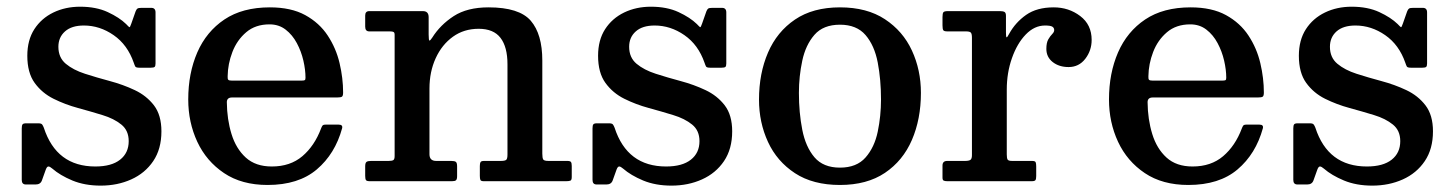

<svg xmlns="http://www.w3.org/2000/svg" viewBox="-20 -554 4441 587"><path d="M389 -362Q370 -417 327.5 -446.5Q285 -476 236.5 -476Q199 -476 178.8 -458Q158.5 -440 158.5 -411Q158.5 -378 181.2 -359Q204 -340 239.8 -328.5Q275.5 -317 315.8 -306.2Q356 -295.5 392 -278.5Q428 -261.5 450.8 -231.8Q473.5 -202 473.5 -152.5Q473.5 -98.5 448.5 -61.5Q423.5 -24.5 381.2 -5.5Q339 13.5 288 13.5Q239 13.5 201.2 -2.2Q163.5 -18 140 -38.5Q132.5 -45 128 -45Q123.5 -45 120 -35.5L108 -2Q103.5 10 89 10H59Q46.5 10 46.5 -4V-161.5Q46.5 -170.5 49 -173.8Q51.5 -177 60 -177H97Q106 -177 108.8 -173.5Q111.5 -170 114 -163.5Q152.5 -45 271.5 -45Q321 -45 347.2 -65.8Q373.5 -86.5 373.5 -122.5Q373.5 -155 351 -173.2Q328.5 -191.5 293.2 -202.2Q258 -213 218.5 -223.8Q179 -234.5 143.8 -252Q108.5 -269.5 86 -300.5Q63.5 -331.5 63.5 -383.5Q63.5 -431.5 85 -464.8Q106.5 -498 143.2 -515.8Q180 -533.5 225 -533.5Q274 -533.5 309.5 -517Q345 -500.5 365.5 -480.5Q373 -472.5 375.2 -471Q377.5 -469.5 381.5 -482L394.5 -519Q397 -525.5 400.2 -527.8Q403.5 -530 413 -530H442.5Q455.5 -530 455.5 -516V-360Q455.5 -352 452.8 -349.5Q450 -347 441 -347H406Q395.5 -347 393.5 -350.8Q391.5 -354.5 389 -362Z M555.5 -250Q555.5 -330 583.2 -393.8Q611 -457.5 666.2 -494.5Q721.5 -531.5 805 -531.5Q870 -531.5 913.2 -507.8Q956.5 -484 982 -445.2Q1007.5 -406.5 1018.2 -360.8Q1029 -315 1029 -271Q1029 -261 1025.5 -258.5Q1022 -256 1011 -256H689.5Q673.5 -256 673.5 -241.5Q674 -189 687.8 -144.2Q701.5 -99.5 731.5 -72.2Q761.5 -45 811 -45Q867.5 -45 904.5 -76.5Q941.5 -108 961.5 -161Q963.5 -166.5 965.8 -169.8Q968 -173 975.5 -173H1015.5Q1028.5 -173 1026 -162Q1004.5 -83.5 948.5 -36Q892.5 11.5 798 11.5Q719 11.5 665 -24.8Q611 -61 583.2 -120.5Q555.5 -180 555.5 -250ZM689.5 -307.5H900Q909.5 -307.5 911.8 -309Q914 -310.5 914 -316.5Q914 -340.5 907.5 -368.8Q901 -397 887.5 -422.2Q874 -447.5 853.2 -463.5Q832.5 -479.5 804 -479.5Q761 -479.5 732.8 -455.5Q704.5 -431.5 690.5 -395Q676.5 -358.5 676 -321Q675.5 -313 677.8 -310.2Q680 -307.5 689.5 -307.5Z M1172.5 -458H1109Q1096.5 -458 1096.5 -472.5V-506.5Q1096.5 -520 1109 -520H1273Q1290.5 -520 1290.5 -501.5V-448.5Q1290.5 -429.5 1293.2 -430Q1296 -430.5 1301.5 -439Q1326 -478 1367.2 -504.8Q1408.5 -531.5 1473.5 -531.5Q1567.5 -531.5 1602.8 -490.5Q1638 -449.5 1638 -369V-84.5Q1638 -71 1640.8 -66.5Q1643.5 -62 1657 -62H1714.5Q1723 -62 1725.5 -58.8Q1728 -55.5 1728 -46.5V-13Q1728 -3.5 1724 -1.8Q1720 0 1710.5 0H1459Q1450.5 0 1448.8 -3.8Q1447 -7.5 1447 -16.5V-46.5Q1447 -55 1449.2 -58.5Q1451.5 -62 1460 -62H1511Q1523.5 -62 1527.5 -65.2Q1531.5 -68.5 1531.5 -81.5V-357.5Q1531.5 -410.5 1510.2 -438.2Q1489 -466 1443.5 -466Q1398.5 -466 1364.8 -441.8Q1331 -417.5 1312 -376Q1293 -334.5 1293 -283V-82.5Q1293 -62 1313.5 -62H1359.5Q1370 -62 1373.8 -59Q1377.5 -56 1377.5 -45V-15.5Q1377.5 -6 1374.2 -3Q1371 0 1362 0H1110.5Q1101 0 1098.8 -3.5Q1096.5 -7 1096.5 -16.5V-45.5Q1096.5 -56 1100.5 -59Q1104.5 -62 1114.5 -62H1168Q1178.5 -62 1182.5 -64.5Q1186.5 -67 1186.5 -77V-447.5Q1186.5 -454.5 1183.2 -456.2Q1180 -458 1172.5 -458Z M2134 -362Q2115 -417 2072.5 -446.5Q2030 -476 1981.5 -476Q1944 -476 1923.8 -458Q1903.5 -440 1903.5 -411Q1903.5 -378 1926.2 -359Q1949 -340 1984.8 -328.5Q2020.5 -317 2060.8 -306.2Q2101 -295.5 2137 -278.5Q2173 -261.5 2195.8 -231.8Q2218.5 -202 2218.5 -152.5Q2218.5 -98.5 2193.5 -61.5Q2168.5 -24.5 2126.2 -5.5Q2084 13.5 2033 13.5Q1984 13.5 1946.2 -2.2Q1908.5 -18 1885 -38.5Q1877.5 -45 1873 -45Q1868.5 -45 1865 -35.5L1853 -2Q1848.5 10 1834 10H1804Q1791.5 10 1791.5 -4V-161.5Q1791.5 -170.5 1794 -173.8Q1796.5 -177 1805 -177H1842Q1851 -177 1853.8 -173.5Q1856.5 -170 1859 -163.5Q1897.5 -45 2016.5 -45Q2066 -45 2092.2 -65.8Q2118.5 -86.5 2118.5 -122.5Q2118.5 -155 2096 -173.2Q2073.5 -191.5 2038.2 -202.2Q2003 -213 1963.5 -223.8Q1924 -234.5 1888.8 -252Q1853.5 -269.5 1831 -300.5Q1808.5 -331.5 1808.5 -383.5Q1808.5 -431.5 1830 -464.8Q1851.5 -498 1888.2 -515.8Q1925 -533.5 1970 -533.5Q2019 -533.5 2054.5 -517Q2090 -500.5 2110.5 -480.5Q2118 -472.5 2120.2 -471Q2122.5 -469.5 2126.5 -482L2139.5 -519Q2142 -525.5 2145.2 -527.8Q2148.5 -530 2158 -530H2187.5Q2200.5 -530 2200.5 -516V-360Q2200.5 -352 2197.8 -349.5Q2195 -347 2186 -347H2151Q2140.5 -347 2138.5 -350.8Q2136.5 -354.5 2134 -362Z M2300.5 -249.5Q2300.5 -329.5 2328 -393.2Q2355.5 -457 2410.5 -494.2Q2465.5 -531.5 2548 -531.5Q2630.5 -531.5 2685.5 -495.2Q2740.5 -459 2768 -399.5Q2795.5 -340 2795.5 -270Q2795.5 -190 2768 -126.2Q2740.5 -62.5 2685.5 -25.5Q2630.5 11.5 2548 11.5Q2465.5 11.5 2410.5 -24.5Q2355.5 -60.5 2328 -120Q2300.5 -179.5 2300.5 -249.5ZM2422.5 -270Q2422.5 -209.5 2432.8 -157.2Q2443 -105 2470 -73.2Q2497 -41.5 2548 -41.5Q2599 -41.5 2626.2 -72.5Q2653.5 -103.5 2663.5 -151.5Q2673.5 -199.5 2673.5 -250Q2673.5 -310.5 2663.5 -362.8Q2653.5 -415 2626.2 -446.8Q2599 -478.5 2548 -478.5Q2497 -478.5 2470 -447.5Q2443 -416.5 2432.8 -368.5Q2422.5 -320.5 2422.5 -270Z M2951.5 -438.5Q2951.5 -450.5 2948.2 -454.2Q2945 -458 2933.5 -458H2876.5Q2866 -458 2863.8 -461.8Q2861.5 -465.5 2861.5 -476.5V-502Q2861.5 -513 2864.2 -516.5Q2867 -520 2877.5 -520H3037.5Q3046.5 -520 3051 -517.5Q3055.5 -515 3055.5 -505.5V-455Q3055.5 -441.5 3057.2 -440Q3059 -438.5 3065.5 -451Q3084.5 -485.5 3117.2 -508.5Q3150 -531.5 3201.5 -531.5Q3247.5 -531.5 3282.5 -505Q3317.5 -478.5 3317.5 -432Q3317.5 -399.5 3298 -374.2Q3278.5 -349 3247 -349Q3218 -349 3198.5 -364.2Q3179 -379.5 3179 -404.5Q3179 -423.5 3185 -433.8Q3191 -444 3197 -450Q3203 -456 3203 -462Q3203 -469 3197.2 -472.5Q3191.5 -476 3175 -476Q3142.5 -476 3116 -448.5Q3089.5 -421 3073.8 -376.2Q3058 -331.5 3058 -280V-82Q3058 -70.5 3060.5 -66.2Q3063 -62 3074.5 -62H3135Q3144.5 -62 3146.2 -58.2Q3148 -54.5 3148 -45V-16Q3148 -7 3145.8 -3.5Q3143.5 0 3134.5 0H2876.5Q2869 0 2865.2 -1.8Q2861.5 -3.5 2861.5 -11V-48Q2861.5 -62 2876 -62H2930.5Q2942 -62 2946.8 -65.2Q2951.5 -68.5 2951.5 -79.5Z M3370.5 -250Q3370.5 -330 3398.2 -393.8Q3426 -457.5 3481.2 -494.5Q3536.5 -531.5 3620 -531.5Q3685 -531.5 3728.2 -507.8Q3771.5 -484 3797 -445.2Q3822.5 -406.5 3833.2 -360.8Q3844 -315 3844 -271Q3844 -261 3840.5 -258.5Q3837 -256 3826 -256H3504.5Q3488.5 -256 3488.5 -241.5Q3489 -189 3502.8 -144.2Q3516.5 -99.5 3546.5 -72.2Q3576.5 -45 3626 -45Q3682.5 -45 3719.5 -76.5Q3756.5 -108 3776.5 -161Q3778.5 -166.5 3780.8 -169.8Q3783 -173 3790.5 -173H3830.5Q3843.5 -173 3841 -162Q3819.5 -83.5 3763.5 -36Q3707.5 11.5 3613 11.5Q3534 11.5 3480 -24.8Q3426 -61 3398.2 -120.5Q3370.5 -180 3370.5 -250ZM3504.5 -307.5H3715Q3724.5 -307.5 3726.8 -309Q3729 -310.5 3729 -316.5Q3729 -340.5 3722.5 -368.8Q3716 -397 3702.5 -422.2Q3689 -447.5 3668.2 -463.5Q3647.5 -479.5 3619 -479.5Q3576 -479.5 3547.8 -455.5Q3519.5 -431.5 3505.5 -395Q3491.5 -358.5 3491 -321Q3490.5 -313 3492.8 -310.2Q3495 -307.5 3504.5 -307.5Z M4276.5 -362Q4257.5 -417 4215 -446.5Q4172.5 -476 4124 -476Q4086.5 -476 4066.2 -458Q4046 -440 4046 -411Q4046 -378 4068.8 -359Q4091.5 -340 4127.2 -328.5Q4163 -317 4203.2 -306.2Q4243.5 -295.5 4279.5 -278.5Q4315.5 -261.5 4338.2 -231.8Q4361 -202 4361 -152.5Q4361 -98.5 4336 -61.5Q4311 -24.5 4268.8 -5.5Q4226.5 13.5 4175.5 13.5Q4126.5 13.5 4088.8 -2.2Q4051 -18 4027.5 -38.5Q4020 -45 4015.5 -45Q4011 -45 4007.5 -35.5L3995.5 -2Q3991 10 3976.5 10H3946.5Q3934 10 3934 -4V-161.5Q3934 -170.5 3936.5 -173.8Q3939 -177 3947.5 -177H3984.5Q3993.5 -177 3996.2 -173.5Q3999 -170 4001.5 -163.5Q4040 -45 4159 -45Q4208.5 -45 4234.8 -65.8Q4261 -86.5 4261 -122.5Q4261 -155 4238.5 -173.2Q4216 -191.5 4180.8 -202.2Q4145.5 -213 4106 -223.8Q4066.5 -234.5 4031.2 -252Q3996 -269.5 3973.5 -300.5Q3951 -331.5 3951 -383.5Q3951 -431.5 3972.5 -464.8Q3994 -498 4030.8 -515.8Q4067.5 -533.5 4112.5 -533.5Q4161.5 -533.5 4197 -517Q4232.5 -500.5 4253 -480.5Q4260.5 -472.5 4262.8 -471Q4265 -469.5 4269 -482L4282 -519Q4284.5 -525.5 4287.8 -527.8Q4291 -530 4300.5 -530H4330Q4343 -530 4343 -516V-360Q4343 -352 4340.2 -349.5Q4337.5 -347 4328.5 -347H4293.5Q4283 -347 4281 -350.8Q4279 -354.5 4276.5 -362Z"/></svg>

Font: Besley Medium
Style: Regular
Weight: 500
Designer: Owen Earl
Foundry: indestructible type*
Version: Version 2.001; ttfautohint (v1.8.3)